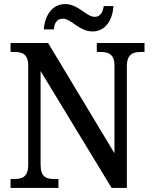

<svg xmlns="http://www.w3.org/2000/svg" viewBox="-20 -926 754 946"><path d="M436 -771C501 -771 535 -830 539 -896H491C487 -869 477 -843 446 -843C406 -843 366 -906 301 -906C235 -906 200 -846 196 -781H245C248 -808 257 -834 290 -834C331 -834 370 -771 436 -771ZM32 0H268V-44H249C209 -44 180 -53 180 -115V-576L530 0H605V-599C605 -659 635 -670 674 -670H692V-714H457V-670H475C513 -670 544 -660 544 -603V-171L217 -714H32V-670H50C88 -670 119 -661 119 -603V-115C119 -53 89 -44 48 -44H32Z"/></svg>

Font: Noto Serif Ethiopic SemiCondensed Medium
Style: Regular
Weight: 500
Width: 4
Designer: Monotype Design Team
Foundry: Monotype Imaging Inc.
Version: Version 2.102